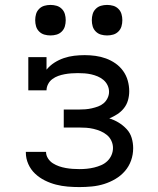

<svg xmlns="http://www.w3.org/2000/svg" viewBox="-20 -752 640 780"><path d="M303 8Q279 8 255 6Q231 4 207.5 -2Q184 -8 162 -19Q140 -30 122.5 -46.5Q105 -63 95 -85.5Q85 -108 85 -132V-135H167Q167 -121 175 -108.5Q183 -96 195 -88.5Q207 -81 220 -76.5Q233 -72 247 -69.5Q261 -67 275 -66Q289 -65 303 -65Q318 -65 333 -66.5Q348 -68 362.5 -71.5Q377 -75 391 -81Q405 -87 416 -97.5Q427 -108 433 -122Q439 -136 439 -151Q439 -166 432.5 -180Q426 -194 414.5 -203.5Q403 -213 389 -219Q375 -225 360 -228.5Q345 -232 330 -233Q315 -234 300 -234H239V-307H300Q313 -307 326.5 -308Q340 -309 353 -312Q366 -315 378.5 -319.5Q391 -324 401 -332.5Q411 -341 417 -353.5Q423 -366 423 -379Q423 -393 417 -405.5Q411 -418 400.5 -427Q390 -436 377 -441.5Q364 -447 350.5 -450Q337 -453 323.5 -454Q310 -455 296 -455Q283 -455 269.5 -454Q256 -453 242.5 -450.5Q229 -448 216.5 -443.5Q204 -439 193 -431Q182 -423 175.5 -410.5Q169 -398 169 -385H95V-520H169V-469Q183 -486 201 -497.5Q219 -509 239.5 -516Q260 -523 281.5 -525.5Q303 -528 324 -528Q346 -528 368 -525Q390 -522 410.5 -514.5Q431 -507 449 -494.5Q467 -482 480 -464Q493 -446 499 -424.5Q505 -403 505 -381Q505 -363 500 -345Q495 -327 483.5 -312.5Q472 -298 456.5 -288Q441 -278 424 -271Q444 -265 462 -254Q480 -243 494.5 -227.5Q509 -212 515 -191.5Q521 -171 521 -150Q521 -124 512.5 -100Q504 -76 487.5 -57Q471 -38 449 -25Q427 -12 403 -4.5Q379 3 353.5 5.5Q328 8 303 8ZM415 -608Q402 -608 390 -611.5Q378 -615 369 -624Q360 -633 356.5 -645Q353 -657 353 -670Q353 -683 356.5 -695Q360 -707 369 -716Q378 -725 390 -728.5Q402 -732 415 -732Q428 -732 440 -728.5Q452 -725 461 -716Q470 -707 473.5 -695Q477 -683 477 -670Q477 -657 473.5 -645Q470 -633 461 -624Q452 -615 440 -611.5Q428 -608 415 -608ZM185 -608Q172 -608 160 -611.5Q148 -615 139 -624Q130 -633 126.5 -645Q123 -657 123 -670Q123 -683 126.5 -695Q130 -707 139 -716Q148 -725 160 -728.5Q172 -732 185 -732Q198 -732 210 -728.5Q222 -725 231 -716Q240 -707 243.5 -695Q247 -683 247 -670Q247 -657 243.5 -645Q240 -633 231 -624Q222 -615 210 -611.5Q198 -608 185 -608Z"/></svg>

Font: Iosevka HT Extended
Style: Regular
Weight: 400
Width: 7
Monospace: yes
Designer: Belleve Invis
Foundry: Belleve Invis
Version: Version 32.3.0; ttfautohint (v1.8.4)